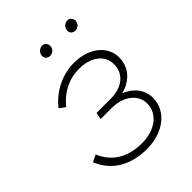

<svg xmlns="http://www.w3.org/2000/svg" viewBox="-199 -792 903 903"><g transform="rotate(-45 252.0 -340.5)"><path d="M246 6C354 6 436 -56 436 -145C436 -196 405 -239 349 -262C417 -280 458 -328 458 -392C458 -466 390 -524 289 -524C210 -524 136 -486 87 -424L116 -402C159 -456 218 -487 286 -487C368 -487 418 -445 418 -386C418 -319 364 -282 293 -282H198L191 -248H264C347 -248 398 -201 398 -146C398 -77 336 -30 249 -30C165 -30 91 -63 57 -147L22 -130C59 -38 142 6 246 6ZM234 -626C251 -626 267 -640 267 -659C267 -674 257 -687 240 -687C222 -687 206 -671 206 -652C206 -637 217 -626 234 -626ZM402 -626C419 -626 435 -640 435 -659C435 -674 424 -687 408 -687C390 -687 374 -671 374 -652C374 -637 385 -626 402 -626Z"/></g></svg>

Font: Fixel Display 20240404 ExLight
Style: Italic
Weight: 200
Italic angle: -10°
Designer: AlfaBravo + MacPaw
Foundry: Kyrylo Tkachov, Marchela Mozhyna, Serhii Makarenko, Maria Weinstein, Zakhar Kryvoshyya
Version: Version 1.211;Glyphs 3.2 (3225)